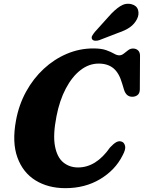

<svg xmlns="http://www.w3.org/2000/svg" viewBox="-20 -967 750 1001"><path d="M616 -228Q628 -223 632.2 -205.8Q636.5 -188.5 619 -156.5Q581 -80.5 502.2 -33.2Q423.5 14 321 14Q231 14 165.2 -26.5Q99.5 -67 70.8 -146Q42 -225 63.5 -339.5Q78.5 -421 116 -489.2Q153.5 -557.5 208 -608Q262.5 -658.5 328.5 -686.5Q394.5 -714.5 466.5 -714.5Q508.5 -714.5 533.5 -705.5Q558.5 -696.5 574 -687.5Q589.5 -678.5 601.5 -678.5Q614 -678.5 625 -687.2Q636 -696 647.8 -705Q659.5 -714 673.5 -714Q689.5 -714 699.8 -704.2Q710 -694.5 710 -676.5L709 -500Q708.5 -480.5 697.2 -471.5Q686 -462.5 669.5 -462.5Q638.5 -462.5 627 -498L617 -531Q601 -587 571.2 -611.2Q541.5 -635.5 494.5 -635.5Q443.5 -635.5 399.5 -601.2Q355.5 -567 323 -505.2Q290.5 -443.5 274.5 -361Q255.5 -264.5 266.5 -205.8Q277.5 -147 309.8 -120.5Q342 -94 387 -94Q481 -94 553.5 -198Q572.5 -218.5 587 -226.2Q601.5 -234 616 -228ZM547 -881Q577 -915.5 606 -934.2Q635 -953 666 -945Q693 -938 699.8 -914.8Q706.5 -891.5 694 -867Q680.5 -841 657.2 -824.8Q634 -808.5 595.5 -795.5L497 -757.5Q485.5 -753.5 474.8 -754.8Q464 -756 460 -763Q455.5 -771.5 460.8 -780.8Q466 -790 474.5 -800.5Z"/></svg>

Font: Fraunces 9pt Soft
Style: Bold Italic
Weight: 700
Italic angle: -16°
Version: Version 1.000;[b76b70a41]